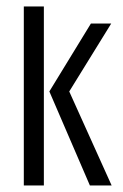

<svg xmlns="http://www.w3.org/2000/svg" viewBox="-20 -567 376 587"><path d="M254.8 0 130.9 -287.4 257.9 -495H320L191.7 -287.3L321.3 0ZM52.8 0V-547.2H114.1V0Z"/></svg>

Font: Alumni Sans Thin
Style: Regular
Weight: 100
Designer: Robert E. Leuschke
Foundry: Robert E. Leuschke
Version: Version 1.018